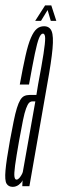

<svg xmlns="http://www.w3.org/2000/svg" viewBox="-40 -706 234 728"><path d="M8.5 2.5Q14.5 2.5 20.2 0.5Q26 -1.5 31 -5.2Q36 -9 39.8 -13.2Q43.5 -17.5 45.5 -22.5L44.5 0H71.5L139 -386Q155 -474 159.2 -521.5Q163.5 -569 155.8 -587.8Q148 -606.5 127 -606.5Q111 -606.5 99.2 -596.5Q87.5 -586.5 77 -562.2Q66.5 -538 56.8 -494.8Q47 -451.5 35 -385.5H70Q83.5 -460.5 92.2 -502.5Q101 -544.5 108 -561.5Q115 -578.5 122.5 -578.5Q131 -578.5 131.2 -561.2Q131.5 -544 125 -502Q118.5 -460 104.5 -386L98 -346H72.5Q61 -346 52.2 -342Q43.5 -338 36.8 -326.8Q30 -315.5 24 -296Q18 -276.5 11.8 -246Q5.5 -215.5 -2.5 -172Q-16 -97 -19.2 -59.5Q-22.5 -22 -15.2 -9.8Q-8 2.5 8.5 2.5ZM22.5 -25Q16.5 -25 14.8 -36Q13 -47 17.2 -78.8Q21.5 -110.5 32.5 -173Q41 -220 47 -249.5Q53 -279 58.8 -294.5Q64.5 -310 70 -315.8Q75.5 -321.5 82.5 -321.5H94L46.5 -54Q45 -48.5 41 -41.8Q37 -35 32.2 -30Q27.5 -25 22.5 -25ZM93.5 -627H115.5L140.5 -668L152.5 -627H173.5L154.5 -685.5H131Z"/></svg>

Font: Anybody UltraCondensed ExtraLight
Style: Italic
Weight: 250
Width: 1
Italic angle: -10°
Version: Version 1.113;gftools[0.9.25]